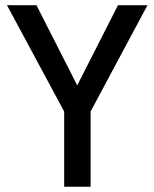

<svg xmlns="http://www.w3.org/2000/svg" viewBox="-20 -707 585 727"><path d="M223 0V-284.7L6.3 -687.4H118L272.4 -383.7L426.8 -687.4H538.5L323 -284.7V0Z"/></svg>

Font: TitilliumWeb ExtraLight
Style: Regular
Weight: 400
Designer: Mohamed Gaber, Accademia di Belle Arti di Urbino and others
Foundry: Kief Type Foundry, Accademia di Belle Arti di Urbino and others
Version: Version 3.000; ttfautohint (v1.8.2)